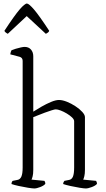

<svg xmlns="http://www.w3.org/2000/svg" viewBox="-20 -1065 598 1085"><path d="M174 0Q164 0 138.5 -4Q113 -8 86 -14Q59 -20 45 -25Q45 -31 47 -36Q49 -41 52 -43L77 -48Q93 -50 100.5 -66.5Q108 -83 108 -118V-721Q108 -739 91 -744L38 -758Q39 -765 41 -771.5Q43 -778 45 -781Q54 -785 69 -789.5Q84 -794 98 -797Q112 -800 119 -800Q142 -800 155 -785Q168 -770 168 -747V-434Q188 -447 215 -462.5Q242 -478 268.5 -489Q295 -500 313 -500Q333 -500 358 -490Q383 -480 406.5 -464.5Q430 -449 445 -432.5Q460 -416 460 -403V-105Q460 -83 456.5 -69Q453 -55 450 -50L523 -43Q524 -41 526 -36.5Q528 -32 528 -26Q520 -16 499 -8Q478 0 465 0Q455 0 430 -4Q405 -8 378 -14Q351 -20 337 -25Q337 -31 339.5 -36Q342 -41 344 -43L369 -48Q385 -50 392 -66.5Q399 -83 399 -118V-380Q399 -390 387 -401.5Q375 -413 357.5 -423.5Q340 -434 323 -440.5Q306 -447 295 -447Q289 -447 271.5 -441.5Q254 -436 233.5 -428.5Q213 -421 195 -413.5Q177 -406 168 -403V-105Q168 -83 164.5 -69Q161 -55 158 -50L231 -43Q233 -41 234.5 -36.5Q236 -32 236 -26Q228 -16 207.5 -8Q187 0 174 0ZM24 -874Q7 -883 5 -891Q62 -978 91 -1011.5Q120 -1045 132 -1045Q143 -1045 172 -1011.5Q201 -978 258 -891Q256 -882 239 -874L131 -974Z"/></svg>

Font: Texturina 72pt ExtraLight
Style: Regular
Weight: 200
Designer: Guillermo Torres Carreño
Foundry: Omnibus-Type
Version: Version 1.002; ttfautohint (v1.8.3)